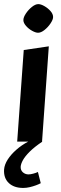

<svg xmlns="http://www.w3.org/2000/svg" viewBox="-45 -691 300 937"><path d="M38.9 0 70.9 -446.9 193.2 -464.9 160.2 0ZM140.7 -531.2Q128.8 -531.2 111.7 -540.7Q94.5 -550.2 81.8 -564.8Q69.1 -579.5 69.1 -592.9Q69.1 -606.7 81.4 -625.2Q93.7 -643.7 110.8 -657.3Q127.8 -670.9 142 -670.9Q154.4 -670.9 171.5 -661.2Q188.6 -651.5 201.4 -637.1Q214.1 -622.7 214.1 -607.9Q214.1 -595.4 201.7 -576.9Q189.4 -558.4 172.3 -544.8Q155.3 -531.2 140.7 -531.2ZM68.2 226.2Q23.2 226.2 -2.3 202Q-27.7 177.8 -25.1 136.1Q-23.1 112.1 -7.3 87.4Q8.5 62.8 34.6 39.9Q60.6 16.9 92.8 0H161.8Q123.5 25.8 100.5 48.6Q77.4 71.5 67.1 90.1Q56.8 108.7 55.8 123.1Q55.4 140.3 67 150.2Q78.6 160.1 94 160.1Q103.2 160.1 117 156.5Q130.8 152.9 140 148.3L153.9 203Q144.9 208 130.5 213.3Q116.2 218.6 100.1 222.4Q84 226.2 68.2 226.2Z"/></svg>

Font: Ancizar Sans Thin
Style: Italic
Weight: 100
Italic angle: -4°
Designer: Cesar Puertas, Viviana Monsalve, Julian Moncada, Julian Prieto, Jose Castro, Mariel Hernandez, Felipe Aragon, Sara Alarc
Version: Version 8.100